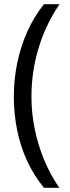

<svg xmlns="http://www.w3.org/2000/svg" viewBox="-20 -738 334 916"><path d="M46 -276Q46 -360 62.5 -439Q79 -518 111 -589Q143 -660 190 -718H264Q198 -621 164 -508.5Q130 -396 130 -277Q130 -199 145.5 -123Q161 -47 190.5 24.5Q220 96 263 158H190Q142 100 110 31Q78 -38 62 -116Q46 -194 46 -276Z"/></svg>

Font: Noto Sans Condensed
Style: Regular
Weight: 400
Width: 3
Version: Version 2.013